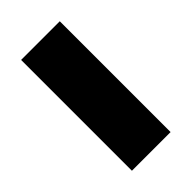

<svg xmlns="http://www.w3.org/2000/svg" viewBox="-171 -593 653 653"><g transform="rotate(-45 155.0 -266.5)"><path d="M62 0V-533H248V0Z"/></g></svg>

Font: Lexend ExtraBold
Style: Regular
Weight: 800
Designer: Bonnie Shaver-Troup, Thomas Jockin
Foundry: Lexend
Version: Version 1.007; ttfautohint (v1.8.3)